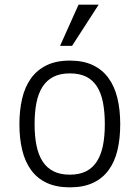

<svg xmlns="http://www.w3.org/2000/svg" viewBox="-20 -786 597 821"><path d="M494.1 -254.9Q494.1 -193.8 482.4 -144.3Q470.7 -94.7 444.8 -59.1Q418.9 -23.4 377.9 -4.2Q336.9 15.1 278.8 15.1Q220.7 15.1 179.7 -4.2Q138.7 -23.4 112.8 -59.1Q86.9 -94.7 75 -144.3Q63 -193.8 63 -254.9Q63 -314.5 74.7 -364.5Q86.4 -414.6 112.3 -450.7Q138.2 -486.8 179.2 -506.8Q220.2 -526.9 278.8 -526.9Q335.9 -526.9 376.7 -507.6Q417.5 -488.3 443.6 -452.6Q469.7 -417 481.9 -366.9Q494.1 -316.9 494.1 -254.9ZM428.2 -254.9Q428.2 -306.6 420.4 -347.2Q412.6 -387.7 395 -415.5Q377.4 -443.4 348.9 -457.8Q320.3 -472.2 278.8 -472.2Q236.8 -472.2 208 -457.3Q179.2 -442.4 161.4 -414.3Q143.6 -386.2 135.7 -345.9Q127.9 -305.7 127.9 -254.9Q127.9 -204.1 136 -164.1Q144 -124 161.9 -96.2Q179.7 -68.4 208.5 -53.7Q237.3 -39.1 278.8 -39.1Q319.3 -39.1 347.9 -53.5Q376.5 -67.9 394.3 -95.7Q412.1 -123.5 420.2 -163.6Q428.2 -203.6 428.2 -254.9ZM288.1 -589.8H236.8L315.9 -766.1H401.9Z"/></svg>

Font: Clear Sans Light
Style: Regular
Weight: 300
Foundry: Intel Corporation
Version: Version 1.00